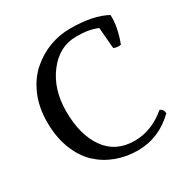

<svg xmlns="http://www.w3.org/2000/svg" viewBox="-169 -859 984 1018"><g transform="rotate(-30 323.0 -350.0)"><path d="M592 -109Q613 -103 615 -76Q517 20 387 20Q319 20 257.5 -2.5Q196 -25 148.5 -69Q101 -113 72.5 -185.5Q44 -258 44 -350Q44 -441 75.5 -513.5Q107 -586 159.5 -631Q212 -676 272.5 -698Q333 -720 397 -720Q537 -720 619 -675Q623 -604 588 -511Q563 -507 544 -516L533 -645Q479 -668 404 -667Q300 -667 230 -575.5Q160 -484 160 -350Q160 -205 221.5 -119Q283 -33 398 -33Q502 -33 592 -109Z"/></g></svg>

Font: Alike
Style: Regular
Weight: 400
Designer: Cyreal (www.cyreal.org)
Foundry: Cyreal (www.cyreal.org)
Version: Version 1.212